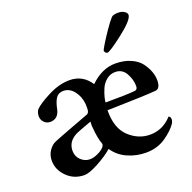

<svg xmlns="http://www.w3.org/2000/svg" viewBox="-118 -767 894 894"><g transform="rotate(-20 329.0 -320.5)"><path d="M557.6 -649.4Q573.2 -649.4 583.5 -644Q593.8 -638.7 597.2 -633.3Q600.6 -627.9 600.6 -624Q600.6 -599.6 530.8 -545.4Q460.9 -491.2 448.2 -491.2Q443.4 -491.2 439 -496.1Q434.6 -501 434.6 -505.9Q434.6 -508.8 449.2 -533.2Q463.9 -557.6 485.8 -589.8Q507.8 -622.1 524.4 -640.6Q533.2 -649.4 557.6 -649.4ZM186.5 -187.5Q138.7 -164.1 138.7 -117.2Q138.7 -88.9 158.2 -70.8Q177.7 -52.7 202.1 -52.7Q225.6 -52.7 252.9 -68.4Q280.3 -84 280.3 -100.6Q267.6 -133.8 263.7 -189.5Q262.7 -190.4 263.2 -203.1Q263.7 -215.8 263.7 -216.8Q193.4 -191.4 186.5 -187.5ZM450.2 -394.5Q425.8 -394.5 406.7 -378.9Q387.7 -363.3 378.4 -341.3Q369.1 -319.3 364.7 -301.8Q360.4 -284.2 360.4 -276.4Q469.7 -276.4 502.9 -280.3Q520.5 -280.3 520.5 -299.8Q520.5 -332 502.9 -363.3Q485.4 -394.5 450.2 -394.5ZM463.9 -431.6Q506.8 -431.6 540 -417Q573.2 -402.3 589.8 -379.4Q606.4 -356.4 614.3 -334.5Q622.1 -312.5 622.1 -292Q622.1 -250 596.7 -248Q540 -243.2 356.4 -239.3Q355.5 -150.4 401.4 -107.4Q447.3 -64.5 504.9 -64.5Q568.4 -64.5 613.3 -114.3Q623 -111.3 623 -98.6Q623 -89.8 618.2 -80.1Q598.6 -49.8 556.6 -21Q514.6 7.8 459 7.8Q410.2 7.8 367.2 -11.7Q324.2 -31.2 299.8 -68.4Q269.5 -42 223.1 -17.1Q176.8 7.8 153.3 7.8Q102.5 7.8 67.4 -26.9Q32.2 -61.5 32.2 -107.4Q32.2 -134.8 46.9 -156.2Q61.5 -177.7 81.1 -185.5Q104.5 -195.3 174.8 -221.7Q245.1 -248 260.7 -253.9Q268.6 -258.8 270.5 -271.5Q271.5 -286.1 270.5 -302.7Q266.6 -340.8 245.1 -367.7Q223.6 -394.5 193.4 -394.5Q168.9 -394.5 156.7 -376.5Q144.5 -358.4 137.7 -323.2Q127.9 -279.3 87.9 -279.3Q70.3 -279.3 58.1 -292Q45.9 -304.7 45.9 -322.3Q45.9 -339.8 55.7 -354.5Q77.1 -376 131.8 -403.8Q186.5 -431.6 237.3 -431.6Q302.7 -431.6 339.8 -375Q398.4 -431.6 463.9 -431.6Z"/></g></svg>

Font: Crimson
Style: Semibold
Weight: 600
Version: Version 0.8